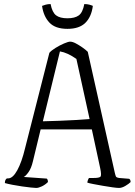

<svg xmlns="http://www.w3.org/2000/svg" viewBox="-20 -925 664 945"><path d="M158 0Q151 0 132 -2Q113 -4 88.5 -7.5Q64 -11 41 -15.5Q18 -20 4 -24Q4 -41 14 -47H20Q43 -47 65 -87Q87 -127 103 -194L223 -665Q232 -676 253 -689Q274 -702 295 -711Q316 -720 325 -720Q337 -720 353 -711.5Q369 -703 385.5 -691.5Q402 -680 412 -670L545 -75Q548 -62 550.5 -56.5Q553 -51 567 -49L616 -45Q618 -43 620 -41Q622 -39 623 -29Q614 -20 597 -10Q580 0 566 0Q556 0 534 -3Q512 -6 486.5 -10.5Q461 -15 440 -19Q419 -23 410 -26Q410 -31 412.5 -38Q415 -45 418 -49H441Q467 -49 474 -55Q481 -61 473 -98L432 -288H180L142 -131Q134 -97 120.5 -78Q107 -59 97 -54L210 -46Q212 -45 214 -40.5Q216 -36 216 -29Q203 -16 186.5 -8Q170 0 158 0ZM191 -328Q227 -329 271.5 -330.5Q316 -332 357 -334.5Q398 -337 421 -339L356 -635Q312 -666 275 -672ZM312 -783Q252 -783 223 -814Q194 -845 187 -896Q194 -899 205 -902Q216 -905 229 -905Q237 -864 256 -849.5Q275 -835 312 -835Q348 -835 367.5 -849Q387 -863 395 -905Q409 -905 420 -902Q431 -899 437 -896Q430 -842 400 -812.5Q370 -783 312 -783Z"/></svg>

Font: Texturina Thin
Style: Regular
Weight: 100
Designer: Guillermo Torres Carreño
Foundry: Omnibus-Type
Version: Version 1.002; ttfautohint (v1.8.3)